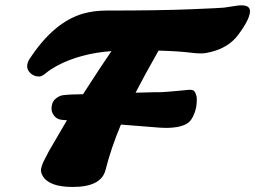

<svg xmlns="http://www.w3.org/2000/svg" viewBox="-20 -704 977 735"><path d="M904.3 -683.6Q937 -683.6 937 -661.1Q937 -631.3 891.6 -570.3Q855 -521.5 786.6 -504.9Q766.1 -499.5 749.3 -499.5Q732.4 -499.5 712.9 -502Q662.6 -508.3 586.9 -510.3Q527.3 -404.8 499 -349.1L574.7 -351.1Q597.7 -350.1 630.9 -353.5L679.7 -357.9Q694.3 -359.4 699.2 -359.9Q719.2 -361.8 724.1 -354.5Q733.4 -341.3 733.4 -323.7Q733.4 -306.2 731 -293.7Q728.5 -281.2 724.1 -270Q714.4 -245.1 702.1 -235.4Q675.8 -214.4 614.3 -214.4Q602.5 -214.4 591.8 -215.3L442.9 -227.1Q405.3 -137.7 383.8 -52.7Q367.2 11.7 258.3 11.7Q168.5 11.7 143.6 -30.3Q135.3 -44.4 137.2 -57.1Q139.2 -69.8 146.7 -85.7Q154.3 -101.6 167 -125L236.3 -243.7Q234.4 -243.7 223.4 -244.6Q212.4 -245.6 207 -247.1Q193.8 -251.5 185.5 -263.2Q177.2 -274.9 177.2 -287.6Q177.2 -312.5 191.9 -325.2Q206.5 -337.9 222.4 -339.8Q238.3 -341.8 256.8 -342.3L297.9 -343.3Q373 -460 406.7 -508.3Q285.6 -499.5 196.3 -451.2Q171.4 -437.5 156 -424.3Q140.6 -411.1 129.9 -411.1Q119.1 -411.1 111.6 -414.3Q104 -417.5 97.7 -422.9Q84 -435.1 84 -449.5Q84 -463.9 91.8 -476.1Q185.1 -620.1 299.8 -652.3Q340.3 -663.6 388.7 -663.6Q589.8 -663.6 708.3 -668.5Q826.7 -673.3 837.4 -674.8L882.8 -681.6Q894 -683.6 904.3 -683.6Z"/></svg>

Font: Sarina
Style: Regular
Weight: 400
Designer: James Grieshaber
Foundry: James Grieshaber
Version: Version 1.001